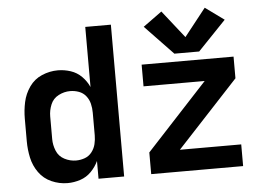

<svg xmlns="http://www.w3.org/2000/svg" viewBox="-54 -847 1259 926"><g transform="rotate(-5 576.0 -384.5)"><path d="M804 -569H924L1060 -711L969 -777L864 -644L759 -777L668 -711ZM237 8Q268 8 298.5 -2Q329 -12 351.5 -35Q374 -58 387 -86V0H511V-735H387V-444Q374 -473 351.5 -495.5Q329 -518 298.5 -528Q268 -538 237 -538Q197 -538 159.5 -522Q122 -506 98.5 -472.5Q75 -439 66.5 -399.5Q58 -360 58 -320V-210Q58 -170 66.5 -130.5Q75 -91 98.5 -58Q122 -25 159.5 -8.5Q197 8 237 8ZM642 0H1087V-105H790L1087 -425V-530H642V-425H938L642 -105ZM287 -97Q258 -97 231 -111Q204 -125 192.5 -153Q181 -181 181 -210V-320Q181 -349 192.5 -377Q204 -405 231 -419Q258 -433 287 -433Q309 -433 329.5 -425.5Q350 -418 363.5 -401Q377 -384 382 -363Q387 -342 387 -320V-210Q387 -189 382 -168Q377 -147 363.5 -129.5Q350 -112 329.5 -104.5Q309 -97 287 -97Z"/></g></svg>

Font: Iosevka Sparkle
Style: Bold
Weight: 700
Designer: Belleve Invis
Foundry: Belleve Invis
Version: Version 4.5.0; ttfautohint (v1.8.3)